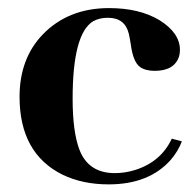

<svg xmlns="http://www.w3.org/2000/svg" viewBox="-20 -455 483 484"><path d="M29.3 -210.9Q29.3 -68.4 137.7 -14.6Q188.5 9.8 253.9 9.8Q355.5 9.8 410.2 -51.8Q428.7 -73.2 438.5 -98.6L413.1 -105.5Q385.7 -46.9 320.3 -26.4Q294.9 -18.6 269.5 -18.6Q202.1 -18.6 179.7 -79.1Q163.1 -124 163.1 -206.1Q163.1 -370.1 214.8 -401.4Q230.5 -410.2 252 -410.2Q294.9 -410.2 304.7 -370.1Q306.6 -362.3 309.6 -343.8Q315.4 -298.8 333 -286.1Q346.7 -276.4 370.1 -276.4Q419.9 -276.4 431.6 -313.5Q433.6 -321.3 433.6 -329.1Q433.6 -372.1 381.8 -404.3Q331.1 -434.6 254.9 -434.6Q151.4 -434.6 86.9 -367.2Q29.3 -306.6 29.3 -210.9Z"/></svg>

Font: Abhaya Libre ExtraBold
Style: Regular
Weight: 800
Designer: Pushpananda Ekanayake, Sol Matas, Pathum Egodawatta
Foundry: Mooniak
Version: Version 1.050 ; ttfautohint (v1.6)